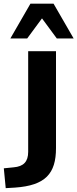

<svg xmlns="http://www.w3.org/2000/svg" viewBox="-81 -814 415 1031"><path d="M-1 193.4C163.1 182.1 219.7 118.2 219.7 -19V-539.1H70.3V1.5C70.3 53.7 45.9 80.1 -7.8 84.5L-60.5 89.8L-50.3 196.3ZM64.9 -607.4 144.5 -715.3 224.1 -607.4H314.5L206.5 -794.4H82.5L-25.4 -607.4Z"/></svg>

Font: Winston
Style: Bold
Weight: 700
Designer: Vernon Adams, Kim Jin-seong, David Berlow, Cristiano Sobral
Foundry: The Winston Project Authors
Version: Version 3.004